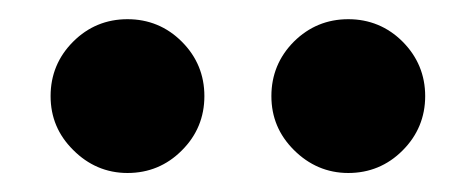

<svg xmlns="http://www.w3.org/2000/svg" viewBox="-20 -958 496 200"><path d="M32.7 -857.9C32.7 -835.9 40.5 -817.4 56.2 -801.8C71.8 -786.1 90.8 -777.8 112.8 -777.8C134.8 -777.8 153.8 -785.6 169.4 -801.3C185.1 -816.9 192.9 -835.9 192.9 -857.9C192.9 -879.9 185.1 -898.9 169.4 -914.6C153.8 -930.2 134.8 -938 112.8 -938C90.8 -938 71.8 -930.2 56.2 -914.6C40.5 -898.9 32.7 -879.9 32.7 -857.9ZM262.7 -857.9C262.7 -835.9 270.5 -817.4 286.1 -801.8C301.8 -786.1 320.8 -777.8 342.8 -777.8C364.7 -777.8 383.8 -785.6 399.4 -801.3C415 -816.9 422.9 -835.9 422.9 -857.9C422.9 -879.9 415 -898.9 399.4 -914.6C383.8 -930.2 364.7 -938 342.8 -938C320.8 -938 301.8 -930.2 286.1 -914.6C270.5 -898.9 262.7 -879.9 262.7 -857.9Z"/></svg>

Font: Tuffy
Style: Bold
Weight: 700
Designer: Thatcher Ulrich, Karoly Barta, Michael Everson
Version: Version 001.270